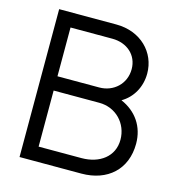

<svg xmlns="http://www.w3.org/2000/svg" viewBox="-107 -812 827 903"><g transform="rotate(15 306.5 -360.0)"><path d="M70 0H371C498 0 583.5 -77 583.5 -202C583.5 -285.5 539 -349.5 464 -382C516 -412 548.5 -468.5 548.5 -534.5C548.5 -636.5 468.5 -720 348 -720H70ZM144 -413V-650.5H347.5C420 -650.5 472.5 -603.5 472.5 -535.5C472.5 -463.5 416.5 -413 347.5 -413ZM144 -70.5V-343.5H366.5C447.5 -343.5 507.5 -280.5 507.5 -201C507.5 -119 440.5 -70.5 353 -70.5Z"/></g></svg>

Font: Hauora
Style: Regular
Weight: 400
Designer: Mikhail Sharanda
Foundry: WCYS & Co.
Version: Version 1.010